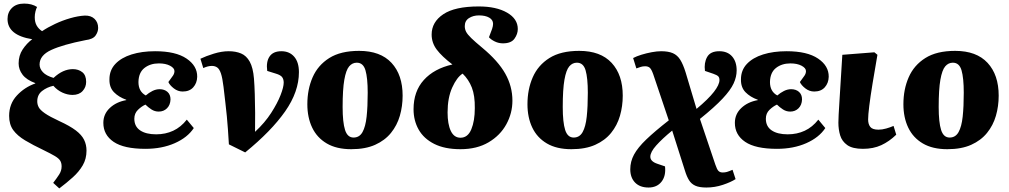

<svg xmlns="http://www.w3.org/2000/svg" viewBox="-20 -817 5632 1072"><path d="M311 235 277 204Q297 178 310.5 157Q324 136 324 112Q324 93 316 80Q308 67 286 54Q264 41 223 21Q164 -7 120.5 -33Q77 -59 54 -90.5Q31 -122 31 -170Q31 -237 74 -283.5Q117 -330 177 -351V-353Q128 -371 106 -400Q84 -429 84 -463Q84 -507 106.5 -541Q129 -575 160 -598Q22 -620 22 -711Q22 -748 46.5 -772.5Q71 -797 115 -797Q158 -797 187 -778Q182 -769 178 -753Q174 -737 174 -721Q174 -693 185 -674Q196 -655 215 -643Q246 -664 287.5 -683.5Q329 -703 372.5 -715.5Q416 -728 453 -730Q488 -731 508 -711.5Q528 -692 528 -661Q528 -639 513.5 -618.5Q499 -598 458 -593Q331 -568 266 -538Q201 -508 201 -457Q201 -434 219.5 -414Q238 -394 279 -382Q331 -431 387 -431Q418 -431 439.5 -414Q461 -397 461 -360Q461 -330 441 -308.5Q421 -287 385 -287Q357 -287 328.5 -300Q300 -313 278 -338Q242 -330 215 -309Q188 -288 188 -251Q188 -234 196 -218.5Q204 -203 230.5 -184.5Q257 -166 311 -141Q370 -114 403 -89Q436 -64 449.5 -36.5Q463 -9 463 24Q463 70 442 106Q421 142 386.5 173Q352 204 311 235Z M792 14Q672 14 614.5 -25Q557 -64 557 -131Q557 -180 593 -214Q629 -248 685 -258V-260Q643 -275 616.5 -302Q590 -329 591 -374Q591 -425 624 -460Q657 -495 714.5 -513Q772 -531 846 -531Q961 -531 1021.5 -490Q1082 -449 1081 -388Q1080 -353 1059 -329.5Q1038 -306 1000 -306Q973 -306 950.5 -323.5Q928 -341 920 -359Q938 -383 946 -395Q954 -407 954 -420Q954 -437 929.5 -450Q905 -463 867 -463Q819 -463 786.5 -437.5Q754 -412 753 -359Q753 -306 794 -284Q811 -299 831 -309Q851 -319 871 -319Q898 -319 915 -304Q932 -289 932 -262Q931 -231 912.5 -212.5Q894 -194 866 -194Q844 -194 825.5 -206Q807 -218 792 -233Q770 -223 750 -203.5Q730 -184 730 -154Q730 -111 762.5 -89Q795 -67 852 -67Q904 -67 947 -87Q990 -107 1023 -149L1062 -102Q1027 -49 955.5 -17.5Q884 14 792 14Z M1349 34 1258 -11Q1255 -59 1252.5 -96Q1250 -133 1246.5 -168Q1243 -203 1238.5 -242Q1234 -281 1228 -332Q1222 -382 1213.5 -407Q1205 -432 1192.5 -440.5Q1180 -449 1163 -449Q1141 -449 1115 -437L1099 -489Q1130 -504 1174 -517.5Q1218 -531 1257 -531Q1296 -531 1326 -518.5Q1356 -506 1374.5 -472.5Q1393 -439 1398 -378Q1401 -341 1402.5 -291.5Q1404 -242 1404.5 -187Q1405 -132 1404 -81Q1459 -132 1494 -186.5Q1529 -241 1546.5 -286Q1564 -331 1564 -356Q1564 -374 1555.5 -386Q1547 -398 1520 -406L1472 -421Q1465 -472 1485 -501.5Q1505 -531 1551 -531Q1596 -531 1622.5 -500.5Q1649 -470 1649 -414Q1649 -305 1572 -195Q1495 -85 1349 34Z M1941 16Q1859 16 1804.5 -16Q1750 -48 1723 -104.5Q1696 -161 1696 -235Q1696 -318 1725.5 -385.5Q1755 -453 1818.5 -493Q1882 -533 1985 -533Q2104 -533 2166 -466Q2228 -399 2228 -283Q2228 -224 2212.5 -170.5Q2197 -117 2163 -75Q2129 -33 2074.5 -8.5Q2020 16 1941 16ZM1954 -49Q1987 -49 2004 -79.5Q2021 -110 2027 -166Q2033 -222 2033 -299Q2033 -382 2020.5 -424.5Q2008 -467 1972 -467Q1947 -467 1929.5 -446.5Q1912 -426 1902.5 -372Q1893 -318 1893 -220Q1893 -134 1906.5 -91.5Q1920 -49 1954 -49Z M2551 16Q2463 16 2404.5 -13.5Q2346 -43 2317.5 -93.5Q2289 -144 2289 -207Q2289 -307 2346.5 -370.5Q2404 -434 2506 -457Q2447 -502 2418.5 -540Q2390 -578 2390 -624Q2390 -694 2455 -737.5Q2520 -781 2653 -781Q2751 -781 2811 -746.5Q2871 -712 2871 -655Q2871 -627 2852.5 -601Q2834 -575 2788 -575Q2764 -575 2742.5 -585.5Q2721 -596 2710 -609Q2722 -639 2727.5 -655.5Q2733 -672 2733 -684Q2733 -706 2711.5 -718.5Q2690 -731 2654 -731Q2622 -731 2598.5 -716Q2575 -701 2575 -671Q2575 -654 2582.5 -639.5Q2590 -625 2611 -604.5Q2632 -584 2673 -550Q2761 -477 2801 -406Q2841 -335 2841 -255Q2841 -185 2807 -123Q2773 -61 2708 -22.5Q2643 16 2551 16ZM2551 -48Q2592 -48 2611.5 -95Q2631 -142 2631 -213Q2632 -283 2614.5 -328Q2597 -373 2563 -406Q2531 -386 2505 -328.5Q2479 -271 2479 -189Q2479 -124 2497 -86Q2515 -48 2551 -48Z M3170 16Q3088 16 3033.5 -16Q2979 -48 2952 -104.5Q2925 -161 2925 -235Q2925 -318 2954.5 -385.5Q2984 -453 3047.5 -493Q3111 -533 3214 -533Q3333 -533 3395 -466Q3457 -399 3457 -283Q3457 -224 3441.5 -170.5Q3426 -117 3392 -75Q3358 -33 3303.5 -8.5Q3249 16 3170 16ZM3183 -49Q3216 -49 3233 -79.5Q3250 -110 3256 -166Q3262 -222 3262 -299Q3262 -382 3249.5 -424.5Q3237 -467 3201 -467Q3176 -467 3158.5 -446.5Q3141 -426 3131.5 -372Q3122 -318 3122 -220Q3122 -134 3135.5 -91.5Q3149 -49 3183 -49Z M3601 230Q3553 230 3526 202.5Q3499 175 3499 128Q3499 85 3520 46Q3541 7 3588.5 -38.5Q3636 -84 3714 -145L3627 -403Q3617 -431 3607.5 -439Q3598 -447 3582 -447Q3569 -447 3557.5 -443.5Q3546 -440 3533 -435L3515 -493Q3534 -503 3561.5 -511.5Q3589 -520 3618.5 -525.5Q3648 -531 3671 -531Q3712 -531 3737 -520Q3762 -509 3778 -483.5Q3794 -458 3808 -413L3869 -209Q3935 -264 3966 -304Q3997 -344 3997 -370Q3997 -384 3990 -391Q3983 -398 3963 -405L3916 -421Q3910 -466 3928 -498.5Q3946 -531 3996 -531Q4042 -531 4067.5 -502Q4093 -473 4093 -424Q4093 -388 4076 -351Q4059 -314 4014.5 -266.5Q3970 -219 3888 -153L3974 102Q3983 129 3991.5 137.5Q4000 146 4015 146Q4028 146 4038.5 143Q4049 140 4070 131L4087 183Q4061 200 4016 215Q3971 230 3924 230Q3885 230 3862.5 220Q3840 210 3827 189Q3814 168 3804 135L3733 -88Q3677 -42 3644 -5Q3611 32 3611 58Q3611 84 3649 97L3693 112Q3699 165 3673.5 197.5Q3648 230 3601 230Z M4318 14Q4198 14 4140.5 -25Q4083 -64 4083 -131Q4083 -180 4119 -214Q4155 -248 4211 -258V-260Q4169 -275 4142.5 -302Q4116 -329 4117 -374Q4117 -425 4150 -460Q4183 -495 4240.5 -513Q4298 -531 4372 -531Q4487 -531 4547.5 -490Q4608 -449 4607 -388Q4606 -353 4585 -329.5Q4564 -306 4526 -306Q4499 -306 4476.5 -323.5Q4454 -341 4446 -359Q4464 -383 4472 -395Q4480 -407 4480 -420Q4480 -437 4455.5 -450Q4431 -463 4393 -463Q4345 -463 4312.5 -437.5Q4280 -412 4279 -359Q4279 -306 4320 -284Q4337 -299 4357 -309Q4377 -319 4397 -319Q4424 -319 4441 -304Q4458 -289 4458 -262Q4457 -231 4438.5 -212.5Q4420 -194 4392 -194Q4370 -194 4351.5 -206Q4333 -218 4318 -233Q4296 -223 4276 -203.5Q4256 -184 4256 -154Q4256 -111 4288.5 -89Q4321 -67 4378 -67Q4430 -67 4473 -87Q4516 -107 4549 -149L4588 -102Q4553 -49 4481.5 -17.5Q4410 14 4318 14Z M4798 14Q4740 14 4710.5 -7Q4681 -28 4671 -61Q4661 -94 4661 -132Q4661 -162 4667 -252.5Q4673 -343 4683 -511L4862 -525L4879 -511Q4864 -425 4852 -352Q4840 -279 4833.5 -226.5Q4827 -174 4827 -150Q4827 -124 4839 -108.5Q4851 -93 4885 -93Q4905 -93 4928 -99.5Q4951 -106 4969 -114L4984 -65Q4945 -27 4900.5 -6.5Q4856 14 4798 14Z M5269 16Q5187 16 5132.5 -16Q5078 -48 5051 -104.5Q5024 -161 5024 -235Q5024 -318 5053.5 -385.5Q5083 -453 5146.5 -493Q5210 -533 5313 -533Q5432 -533 5494 -466Q5556 -399 5556 -283Q5556 -224 5540.5 -170.5Q5525 -117 5491 -75Q5457 -33 5402.5 -8.5Q5348 16 5269 16ZM5282 -49Q5315 -49 5332 -79.5Q5349 -110 5355 -166Q5361 -222 5361 -299Q5361 -382 5348.5 -424.5Q5336 -467 5300 -467Q5275 -467 5257.5 -446.5Q5240 -426 5230.5 -372Q5221 -318 5221 -220Q5221 -134 5234.5 -91.5Q5248 -49 5282 -49Z"/></svg>

Font: Literata 36pt ExtraBold
Style: Italic
Weight: 800
Italic angle: -2°
Designer: Latin by Veronika Burian and Jose Scaglione. Greek by Irene Vlachou. Cyrillic by Vera Evstafieva
Foundry: TypeTogether
Version: Version 3.002